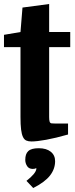

<svg xmlns="http://www.w3.org/2000/svg" viewBox="-21 -701 378 965"><path d="M-1 -526V-464H82V-114Q82 -74 85 -50Q88 -26 94.5 -12.5Q101 1 111.5 5.5Q122 10 137 10Q164 10 211 1.5Q258 -7 321 -25V-80H259Q245 -80 238 -81Q231 -82 228.5 -89.5Q226 -97 226 -113Q226 -129 226 -159V-464H332V-540H226V-681L92 -663L82 -540ZM174 44Q155 44 142 47.5Q129 51 121 58.5Q113 66 109.5 77Q106 88 106 103Q106 119 115 133.5Q124 148 144 148Q149 148 153.5 147Q158 146 160 144L162 146Q161 159 148 174.5Q135 190 112 208L146 244Q205 214 230.5 181Q256 148 256 109Q256 79 234 61.5Q212 44 174 44Z"/></svg>

Font: GradeGX
Style: Regular
Weight: 100
Width: 1
Designer: Adam Twardoch
Foundry: Adam Twardoch
Version: Version 2.002; DEVELOPMENT